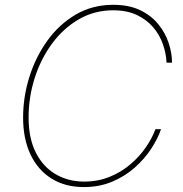

<svg xmlns="http://www.w3.org/2000/svg" viewBox="-20 -757 752 787"><path d="M323.7 9.8Q246.6 9.8 190.7 -25.4Q134.8 -60.5 104.7 -124.5Q74.7 -188.5 74.7 -274.9Q74.7 -359.4 100.3 -441.4Q126 -523.4 174.1 -590.3Q222.2 -657.2 290.5 -697.3Q358.9 -737.3 444.3 -737.3Q508.8 -737.3 554.4 -715.3Q600.1 -693.4 628.9 -657.7Q657.7 -622.1 671.4 -580.6Q685.1 -539.1 685.1 -500H662.6Q661.1 -537.6 647.9 -575.4Q634.8 -613.3 608.2 -644.8Q581.5 -676.3 540.8 -695.6Q500 -714.8 443.8 -714.8Q367.2 -714.8 303.7 -678.2Q240.2 -641.6 193.8 -578.9Q147.5 -516.1 122.3 -437.5Q97.2 -358.9 97.2 -275.4Q97.2 -189.5 127.2 -130.9Q157.2 -72.3 208.7 -42.5Q260.3 -12.7 324.7 -12.7Q381.3 -12.7 429 -32Q476.6 -51.3 513.9 -83Q551.3 -114.7 577.4 -152.6Q603.5 -190.4 617.2 -227.5H640.1Q627 -189 599.9 -147.5Q572.8 -106 532.7 -70.3Q492.7 -34.7 440.2 -12.5Q387.7 9.8 323.7 9.8Z"/></svg>

Font: Inter 17pt Thin
Style: Italic
Weight: 250
Italic angle: -9.3988°
Version: Version 4.001;git-66647c0bb